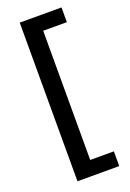

<svg xmlns="http://www.w3.org/2000/svg" viewBox="-153 -730 615 907"><g transform="rotate(-20 154.5 -277.0)"><path d="M71.5 122V-675.5H281.5V-601.5H162.5V48H281.5V122Z"/></g></svg>

Font: Anek Telugu Medium Medium
Style: Regular
Weight: 500
Version: Version 1.003